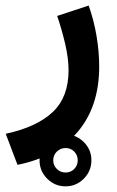

<svg xmlns="http://www.w3.org/2000/svg" viewBox="-39 -323 416 685"><path d="M102.1 249Q102.1 210.9 129.4 183.8Q156.7 156.7 194.8 156.7Q232.9 156.7 260 183.8Q287.1 210.9 287.1 249Q287.1 287.1 260 314.5Q232.9 341.8 194.8 341.8Q156.7 341.8 129.4 314.5Q102.1 287.1 102.1 249ZM150.9 249Q150.9 267.1 163.8 279.8Q176.8 292.5 194.8 292.5Q213.4 292.5 225.8 279.8Q238.3 267.1 238.3 249Q238.3 230.5 225.8 217.8Q213.4 205.1 194.8 205.1Q176.8 205.1 163.8 217.8Q150.9 230.5 150.9 249ZM23.4 265.1 -18.6 154.3Q92.3 130.4 148.9 76.9Q205.6 23.4 205.6 -71.8Q205.6 -115.2 193.4 -167Q181.2 -218.8 165 -266.1L277.3 -303.2Q295.9 -251.5 305.4 -194.8Q314.9 -138.2 314.9 -85.4Q314.9 56.6 238.5 147Q162.1 237.3 23.4 265.1Z"/></svg>

Font: Vazirmatn RD SemiBold
Style: Regular
Weight: 600
Designer: Saber Rastikerdar
Foundry: Saber Rastikerdar
Version: Version 32.102